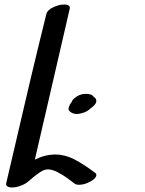

<svg xmlns="http://www.w3.org/2000/svg" viewBox="-20 -845 640 849"><path d="M406 -71Q406 -57 380 -42.5Q354 -28 330 -28Q316 -28 310 -33Q305 -37 281.5 -54.5Q258 -72 234 -84Q210 -96 192 -96Q176 -96 158.5 -84.5Q141 -73 125 -59.5Q109 -46 102 -40Q89 -30 69.5 -23Q50 -16 34 -16Q20 -16 12.5 -21Q5 -26 8 -37L36 -157Q121 -526 185 -783Q189 -800 214.5 -812.5Q240 -825 264 -825Q277 -825 284 -820Q291 -815 288 -805Q258 -678 200 -424L134 -139Q168 -156 199 -160Q215 -162 222 -162Q266 -162 306.5 -141.5Q347 -121 399 -82Q406 -78 406 -71ZM406 -398Q406 -387 390 -373L382 -367Q368 -353 350 -347Q332 -341 320 -341Q307 -341 296 -347Q290 -350 286 -355.5Q282 -361 283 -367Q288 -384 297 -394Q299 -403 312 -413Q328 -426 348 -429Q353 -430 362 -430Q372 -430 381 -427Q390 -424 395 -416Q406 -410 406 -398Z"/></svg>

Font: Sedgwick Ave
Style: Regular
Weight: 400
Designer: Kevin Burke, Pedro Vergani
Foundry: Google, Inc.
Version: Version 1.000